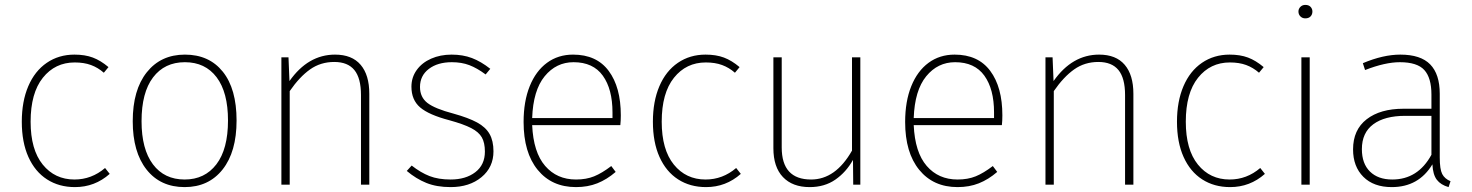

<svg xmlns="http://www.w3.org/2000/svg" viewBox="-20 -754 6012 784"><path d="M423 -480 404 -457Q380 -478 351.5 -488.5Q323 -499 285 -499Q205 -499 155 -436.5Q105 -374 105 -257Q105 -143 154.5 -82Q204 -21 284 -21Q354 -21 409 -68L428 -44Q367 10 286 10Q221 10 172 -21.5Q123 -53 96 -113Q69 -173 69 -257Q69 -340 95.5 -402Q122 -464 171 -497.5Q220 -531 284 -531Q327 -531 359 -519Q391 -507 423 -480Z M946 -262Q946 -134 889 -62Q832 10 734 10Q635 10 578.5 -61.5Q522 -133 522 -259Q522 -387 579.5 -459Q637 -531 735 -531Q834 -531 890 -461Q946 -391 946 -262ZM558 -259Q558 -145 604.5 -83Q651 -21 734 -21Q816 -21 863.5 -83Q911 -145 911 -262Q911 -377 864.5 -438.5Q818 -500 735 -500Q652 -500 605 -438Q558 -376 558 -259Z M1488 -371V0H1454V-366Q1454 -435 1427 -468Q1400 -501 1345 -501Q1289 -501 1246 -470.5Q1203 -440 1163 -382V0H1129V-520H1158L1162 -423Q1238 -531 1348 -531Q1417 -531 1452.5 -489.5Q1488 -448 1488 -371Z M1982 -473 1963 -450Q1928 -476 1896.5 -488Q1865 -500 1825 -500Q1767 -500 1731 -472.5Q1695 -445 1695 -399Q1695 -357 1725.5 -333.5Q1756 -310 1832 -290Q1893 -273 1928 -254Q1963 -235 1979 -207Q1995 -179 1995 -136Q1995 -71 1946 -30.5Q1897 10 1820 10Q1763 10 1721 -7Q1679 -24 1641 -56L1661 -78Q1698 -49 1734 -35Q1770 -21 1820 -21Q1882 -21 1921 -51Q1960 -81 1960 -135Q1960 -171 1947.5 -193Q1935 -215 1904 -231Q1873 -247 1815 -263Q1731 -285 1695.5 -315.5Q1660 -346 1660 -400Q1660 -438 1681.5 -468Q1703 -498 1740.5 -514.5Q1778 -531 1824 -531Q1870 -531 1907 -517Q1944 -503 1982 -473Z M2513 -243H2153Q2158 -132 2206 -76.5Q2254 -21 2332 -21Q2374 -21 2406 -34Q2438 -47 2476 -76L2494 -52Q2458 -21 2419 -5.5Q2380 10 2332 10Q2233 10 2175.5 -60.5Q2118 -131 2118 -256Q2118 -340 2143 -402Q2168 -464 2213.5 -497.5Q2259 -531 2320 -531Q2416 -531 2465.5 -464.5Q2515 -398 2515 -283Q2515 -261 2513 -243ZM2481 -295Q2481 -390 2441.5 -445Q2402 -500 2322 -500Q2251 -500 2204 -442.5Q2157 -385 2153 -272H2481Z M3000 -480 2981 -457Q2957 -478 2928.5 -488.5Q2900 -499 2862 -499Q2782 -499 2732 -436.5Q2682 -374 2682 -257Q2682 -143 2731.5 -82Q2781 -21 2861 -21Q2931 -21 2986 -68L3005 -44Q2944 10 2863 10Q2798 10 2749 -21.5Q2700 -53 2673 -113Q2646 -173 2646 -257Q2646 -340 2672.5 -402Q2699 -464 2748 -497.5Q2797 -531 2861 -531Q2904 -531 2936 -519Q2968 -507 3000 -480Z M3493 0H3464L3463 -101Q3435 -51 3391 -20.5Q3347 10 3286 10Q3216 10 3177 -31Q3138 -72 3138 -149V-520H3172V-152Q3172 -21 3292 -21Q3392 -21 3459 -139V-520H3493Z M4071 -243H3711Q3716 -132 3764 -76.5Q3812 -21 3890 -21Q3932 -21 3964 -34Q3996 -47 4034 -76L4052 -52Q4016 -21 3977 -5.5Q3938 10 3890 10Q3791 10 3733.5 -60.5Q3676 -131 3676 -256Q3676 -340 3701 -402Q3726 -464 3771.5 -497.5Q3817 -531 3878 -531Q3974 -531 4023.5 -464.5Q4073 -398 4073 -283Q4073 -261 4071 -243ZM4039 -295Q4039 -390 3999.5 -445Q3960 -500 3880 -500Q3809 -500 3762 -442.5Q3715 -385 3711 -272H4039Z M4608 -371V0H4574V-366Q4574 -435 4547 -468Q4520 -501 4465 -501Q4409 -501 4366 -470.5Q4323 -440 4283 -382V0H4249V-520H4278L4282 -423Q4358 -531 4468 -531Q4537 -531 4572.5 -489.5Q4608 -448 4608 -371Z M5140 -480 5121 -457Q5097 -478 5068.5 -488.5Q5040 -499 5002 -499Q4922 -499 4872 -436.5Q4822 -374 4822 -257Q4822 -143 4871.5 -82Q4921 -21 5001 -21Q5071 -21 5126 -68L5145 -44Q5084 10 5003 10Q4938 10 4889 -21.5Q4840 -53 4813 -113Q4786 -173 4786 -257Q4786 -340 4812.5 -402Q4839 -464 4888 -497.5Q4937 -531 5001 -531Q5044 -531 5076 -519Q5108 -507 5140 -480Z M5328 0H5294V-520H5328ZM5339 -707Q5339 -695 5331.5 -687Q5324 -679 5310 -679Q5298 -679 5290 -687Q5282 -695 5282 -707Q5282 -718 5290 -726Q5298 -734 5310 -734Q5324 -734 5331.5 -726Q5339 -718 5339 -707Z M5903 -14 5895 10Q5863 1 5847 -20Q5831 -41 5829 -83Q5773 10 5663 10Q5589 10 5547 -32Q5505 -74 5505 -144Q5505 -224 5560.5 -267Q5616 -310 5711 -310H5825V-368Q5825 -436 5796 -468Q5767 -500 5696 -500Q5636 -500 5554 -468L5545 -496Q5628 -531 5698 -531Q5781 -531 5820 -491Q5859 -451 5859 -371V-111Q5859 -63 5869 -43.5Q5879 -24 5903 -14ZM5825 -122V-281H5718Q5634 -281 5587.5 -246.5Q5541 -212 5541 -145Q5541 -86 5574 -53.5Q5607 -21 5665 -21Q5770 -21 5825 -122Z"/></svg>

Font: FiraGO UltraLight
Style: Regular
Weight: 200
Designer: bBox Type
Foundry: bBox Type GmbH
Version: Version 1.001